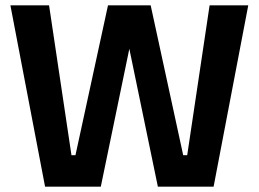

<svg xmlns="http://www.w3.org/2000/svg" viewBox="-20 -700 970 720"><path d="M19 -680H164L248 -118H263L385 -680H545L667 -118H682L766 -680H911L781 0H572L465 -517L358 0H149Z"/></svg>

Font: Titillium-CLs Web
Style: CLs-Bold
Weight: 700
Version: Version 1.002;PS 57.000;hotconv 1.0.70;makeotf.lib2.5.55311